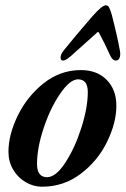

<svg xmlns="http://www.w3.org/2000/svg" viewBox="-20 -692 475 726"><path d="M12 -118Q12 -183 47.5 -255.5Q83 -328 145.5 -377.5Q208 -427 286 -427Q347 -427 383.5 -390Q420 -353 420 -292Q420 -228 385 -156Q350 -84 285.5 -35Q221 14 139 14Q106 14 76.5 -3.5Q47 -21 29.5 -51Q12 -81 12 -118ZM312 -344Q312 -392 275 -392Q245 -392 208 -338.5Q171 -285 145.5 -209Q120 -133 120 -72Q120 -22 158 -22Q191 -22 227 -77Q263 -132 287.5 -208.5Q312 -285 312 -344ZM403 -635Q425 -549 434 -497Q436 -483 432 -473Q428 -463 418 -463Q404 -463 393 -490Q377 -526 355 -567Q351 -575 345 -567L258 -489Q230 -463 219 -463Q209 -463 209 -474Q209 -486 220 -500Q262 -553 329 -630Q366 -672 380 -672Q388 -672 392.5 -664Q397 -656 403 -635Z"/></svg>

Font: EB Garamond SemiBold
Style: Italic
Weight: 600
Italic angle: -17.2°
Designer: Georg Duffner and Octavio Pardo
Foundry: Georg Duffner
Version: Version 1.000